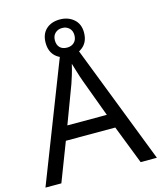

<svg xmlns="http://www.w3.org/2000/svg" viewBox="-127 -970 893 1062"><g transform="rotate(-15 319.5 -439.0)"><path d="M545 0 459 -221H176L91 0H0L279 -717H360L638 0ZM352 -517Q349 -525 342 -546Q335 -567 328.5 -589.5Q322 -612 318 -624Q311 -593 302 -563.5Q293 -534 287 -517L206 -301H432ZM317 -667Q268 -667 238 -695Q208 -723 208 -773Q208 -823 238 -850.5Q268 -878 317 -878Q364 -878 396 -850.5Q428 -823 428 -774Q428 -723 396.5 -695Q365 -667 317 -667ZM317 -717Q342 -717 357.5 -732Q373 -747 373 -773Q373 -799 357 -814Q341 -829 317 -829Q293 -829 277 -814Q261 -799 261 -773Q261 -747 275.5 -732Q290 -717 317 -717Z"/></g></svg>

Font: Noto Sans Ugaritic
Style: Regular
Weight: 400
Designer: Monotype Design Team
Foundry: Monotype Imaging Inc.
Version: Version 2.001; ttfautohint (v1.8.4.7-5d5b)